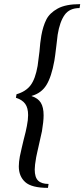

<svg xmlns="http://www.w3.org/2000/svg" viewBox="-20 -745 408 929"><path d="M71 60Q71 39 76 12Q81 -11 85.5 -31Q90 -51 94 -67Q106 -112 110 -135Q116 -165 116 -188Q116 -223 102 -242.5Q88 -262 57 -272L60 -289Q105 -302 128 -332.5Q151 -363 162 -426L171 -496Q174 -538 180 -573Q188 -618 204 -650Q220 -682 259 -703.5Q298 -725 368 -725L365 -706Q316 -706 292.5 -672.5Q269 -639 259 -577L253 -526Q246 -467 243 -451Q229 -373 204.5 -333.5Q180 -294 133 -281V-280Q164 -270 177.5 -248Q191 -226 191 -187Q191 -158 183 -110Q181 -99 166 -34Q163 -20 160 -7.5Q157 5 155 16Q148 56 148 75Q148 113 164.5 129Q181 145 215 145L212 164Q133 164 102 136Q71 108 71 60Z"/></svg>

Font: Fahkwang Light
Style: Italic
Weight: 300
Italic angle: -10°
Version: Version 1.000; ttfautohint (v1.6)